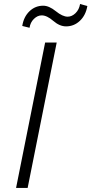

<svg xmlns="http://www.w3.org/2000/svg" viewBox="-20 -919 447 939"><path d="M115.2 0H58.6L200.7 -710.9H257.3ZM407.2 -889.6Q399.4 -844.2 370.6 -817.1Q341.8 -790 303.2 -790Q271.5 -790 240.5 -816.9Q209.5 -843.8 184.1 -843.8Q163.6 -843.8 146 -826.7Q128.4 -809.6 124.5 -783.2L88.9 -792Q95.7 -836.4 124 -863.8Q152.3 -891.1 191.4 -891.1Q219.7 -891.1 252.9 -864.3Q286.1 -837.4 311 -837.4Q331.5 -837.4 349.4 -854.7Q367.2 -872.1 371.6 -899.4Z"/></svg>

Font: Franko
Style: Light Italic
Weight: 300
Designer: Google
Version: Version 1.200310; 2013